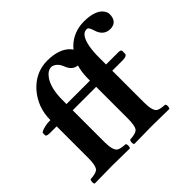

<svg xmlns="http://www.w3.org/2000/svg" viewBox="-162 -897 1099 1099"><g transform="rotate(-45 387.0 -348.0)"><path d="M234.9 -127.9Q234.9 -59.1 257.3 -43.9Q272.5 -34.2 312 -32.2Q320.3 -23.9 315.4 -4.4Q314 0 312 2Q225.6 0 169.9 0Q111.3 0 27.8 2Q19.5 -6.3 24.9 -25.4Q26.4 -29.8 27.8 -32.2Q78.1 -34.7 91.3 -51.8Q104.5 -70.8 105 -126V-383.8H48.8Q22.5 -384.8 22 -394V-411.1Q22 -420.9 59.1 -429.7Q76.7 -434.1 92.8 -434.1H105V-437Q105 -538.1 171.9 -614.7Q180.7 -624.5 189 -631.8Q250 -687.5 332 -688Q429.2 -688 474.6 -638.2Q480.5 -631.8 483.9 -626Q487.8 -630.9 496.1 -640.1Q552.2 -696.3 637.2 -698.2Q740.2 -698.2 768.1 -646Q773.9 -634.3 773.9 -624Q773.9 -568.8 729 -561Q722.7 -560.1 716.8 -560.1Q670.9 -560.1 650.9 -604Q647.9 -610.8 646 -617.2Q636.2 -650.4 626 -654.8Q621.6 -656.2 618.2 -655.8Q578.1 -655.8 562.5 -579.6Q554.7 -540 555.2 -484.9V-434.1H655.8Q675.8 -433.1 675.8 -423.8V-400.9Q674.3 -384.3 641.1 -383.8H555.2V-127.9Q555.2 -59.1 577.1 -43.9Q592.3 -34.2 631.8 -32.2Q640.1 -23.9 635.3 -4.4Q633.8 0 631.8 2Q545.4 0 490.2 0Q431.6 0 348.1 2Q339.8 -6.3 344.7 -25.4Q346.2 -29.8 348.1 -32.2Q398.4 -34.7 411.6 -51.8Q424.8 -70.8 424.8 -126V-383.8H416H375H234.9ZM437.5 -543.9Q397 -547.4 378.9 -594.2Q364.3 -633.3 334 -644Q328.1 -646 323.2 -646Q293.5 -646 268.1 -609.4Q235.4 -560.1 234.9 -467.8V-434.1H422.9H424.8V-454.1Q425.3 -504.4 437.5 -543.9Z"/></g></svg>

Font: Linux Libertine O
Style: Bold
Weight: 700
Designer: Philipp H. Poll
Foundry: Philipp H. Poll
Version: Version 5.0.0